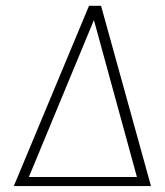

<svg xmlns="http://www.w3.org/2000/svg" viewBox="-20 -626 556 646"><path d="M26.5 0 279.5 -606.5H320L488 0H449L296 -558.5L64.5 0ZM57.5 0 59.5 -30.5H469.5L467.5 0Z"/></svg>

Font: Karla ExtraLight
Style: Italic
Weight: 250
Italic angle: -8°
Designer: Jonathan Pinhorn
Version: Version 2.004;gftools[0.9.33]